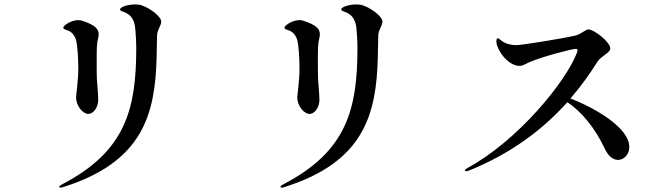

<svg xmlns="http://www.w3.org/2000/svg" viewBox="-20 -795 3040 868"><path d="M253 53C257 53 259 53 268 50C624 -63 682 -276 688 -537C688 -566 690 -603 690 -633C690 -659 709 -680 709 -697C709 -720 658 -760 614 -773C607 -774 598 -775 589 -775C561 -775 523 -764 523 -753C523 -742 537 -747 562 -729C584 -713 591 -682 592 -660C594 -635 596 -607 596 -579C596 -301 547 -112 265 36C254 42 248 46 248 49C248 52 249 53 253 53ZM378 -280C406 -280 424 -314 424 -343C424 -372 420 -402 418 -438C417 -464 417 -492 417 -519C417 -553 417 -585 420 -605C422 -617 426 -628 426 -640C426 -662 413 -681 355 -700C348 -703 341 -704 334 -704C300 -704 266 -679 266 -670C266 -665 271 -663 281 -659C301 -654 316 -639 324 -614C330 -588 334 -537 334 -484C334 -432 324 -365 324 -356C324 -312 358 -280 378 -280Z M1253 53C1257 53 1259 53 1268 50C1624 -63 1682 -276 1688 -537C1688 -566 1690 -603 1690 -633C1690 -659 1709 -680 1709 -697C1709 -720 1658 -760 1614 -773C1607 -774 1598 -775 1589 -775C1561 -775 1523 -764 1523 -753C1523 -742 1537 -747 1562 -729C1584 -713 1591 -682 1592 -660C1594 -635 1596 -607 1596 -579C1596 -301 1547 -112 1265 36C1254 42 1248 46 1248 49C1248 52 1249 53 1253 53ZM1378 -280C1406 -280 1424 -314 1424 -343C1424 -372 1420 -402 1418 -438C1417 -464 1417 -492 1417 -519C1417 -553 1417 -585 1420 -605C1422 -617 1426 -628 1426 -640C1426 -662 1413 -681 1355 -700C1348 -703 1341 -704 1334 -704C1300 -704 1266 -679 1266 -670C1266 -665 1271 -663 1281 -659C1301 -654 1316 -639 1324 -614C1330 -588 1334 -537 1334 -484C1334 -432 1324 -365 1324 -356C1324 -312 1358 -280 1378 -280Z M2559 -350C2605 -403 2645 -459 2681 -516C2697 -542 2739 -556 2739 -576C2739 -604 2667 -662 2640 -662C2627 -662 2605 -639 2580 -634C2545 -625 2343 -591 2315 -591C2291 -591 2275 -596 2262 -602C2243 -611 2237 -622 2231 -622C2227 -622 2224 -617 2224 -608C2224 -572 2275 -497 2329 -497C2344 -497 2357 -507 2374 -514C2425 -537 2564 -574 2583 -574C2588 -574 2591 -573 2591 -569C2591 -566 2590 -562 2588 -556C2538 -425 2320 -158 2094 -36C2085 -31 2082 -28 2082 -25C2082 -22 2084 -21 2088 -21C2090 -21 2092 -21 2098 -23C2294 -102 2435 -211 2545 -333C2610 -290 2672 -213 2713 -125C2728 -91 2751 -72 2774 -72C2798 -72 2825 -94 2825 -130C2825 -220 2664 -309 2559 -350Z"/></svg>

Font: Shippori Mincho OTF SemiBold
Style: Regular
Weight: 600
Designer: FONTDASU
Foundry: FONTDASU / Google Inc. / but / Adobe
Version: Version 3.300;hotconv 1.0.109;makeotfexe 2.5.65596